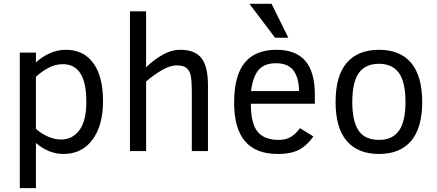

<svg xmlns="http://www.w3.org/2000/svg" viewBox="-20 -786 2274 999"><path d="M516.1 -259.8Q516.1 -133.8 461.2 -59.3Q406.2 15.1 310.1 15.1Q233.4 15.1 167 -42V192.9H83V-512.2H167V-460.9Q195.8 -488.8 236.3 -507.8Q276.9 -526.9 323.2 -526.9Q414.6 -526.9 465.3 -457.8Q516.1 -388.7 516.1 -259.8ZM429.2 -257.8Q429.2 -452.1 307.1 -452.1Q267.1 -452.1 230.5 -432.1Q193.8 -412.1 167 -386.2V-115.2Q232.4 -60.1 298.8 -60.1Q356 -60.1 392.6 -107.9Q429.2 -155.8 429.2 -257.8Z M978 0V-301.8Q978 -375 970.9 -399.2Q963.9 -423.3 947.3 -434.6Q930.7 -445.8 898.4 -445.8Q866.2 -445.8 823.2 -421.4Q780.3 -397 740.2 -361.8V0H656.2V-727.1H740.2V-436Q775.9 -471.7 823.2 -499.3Q870.6 -526.9 918.5 -526.9Q992.7 -526.9 1027.3 -484.6Q1062 -442.4 1062 -341.8V0Z M1285.2 -246.1Q1285.2 -144.5 1319.8 -101.3Q1354.5 -58.1 1431.2 -58.1Q1465.3 -58.1 1491.2 -72.5Q1517.1 -86.9 1541 -119.1L1610.4 -76.2Q1581.1 -32.2 1539.1 -8.5Q1497.1 15.1 1425.3 15.1Q1311 15.1 1254.6 -51.3Q1198.2 -117.7 1198.2 -252Q1198.2 -392.6 1253.2 -459.7Q1308.1 -526.9 1418.9 -526.9Q1518.6 -526.9 1568.4 -469.5Q1618.2 -412.1 1618.2 -293V-246.1ZM1536.1 -312Q1535.2 -380.9 1507.1 -418.9Q1479 -457 1416 -457Q1356 -457 1325.9 -422.6Q1295.9 -388.2 1286.1 -312ZM1411.1 -589.8 1277.8 -766.1H1393.1L1480 -589.8Z M2176.8 -254.9Q2176.8 -121.6 2119.4 -53.2Q2062 15.1 1952.1 15.1Q1842.3 15.1 1784.2 -52.5Q1726.1 -120.1 1726.1 -254.9Q1726.1 -392.1 1784.4 -459.5Q1842.8 -526.9 1952.1 -526.9Q2062.5 -526.9 2119.6 -458.3Q2176.8 -389.6 2176.8 -254.9ZM2089.8 -254.9Q2089.8 -359.4 2055.4 -406.7Q2021 -454.1 1952.1 -454.1Q1881.3 -454.1 1847.2 -406.5Q1813 -358.9 1813 -254.9Q1813 -154.8 1845.9 -106.4Q1878.9 -58.1 1952.1 -58.1Q2022 -58.1 2055.9 -106Q2089.8 -153.8 2089.8 -254.9Z"/></svg>

Font: Lorenzo Sans
Style: Regular
Weight: 400
Foundry: Intel Corporation
Version: Version 1.00; ttfautohint (v1.5)